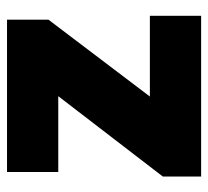

<svg xmlns="http://www.w3.org/2000/svg" viewBox="-43 -550 593 547"><g transform="rotate(-90 253.5 -276.5)"><path d="M482 0V-146H252L471 -435V-553H37V-407H253L24 -109V0Z"/></g></svg>

Font: Noto Sans Lao Looped Black
Style: Regular
Weight: 900
Designer: Mark Frömberg, Ben Mitchell
Foundry: The Fontpad Ltd
Version: Version 1.002